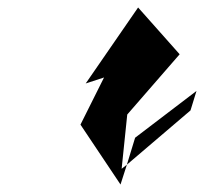

<svg xmlns="http://www.w3.org/2000/svg" viewBox="-20 -795 545 513"><path d="M209 -572 258 -588 195 -462 302 -302 319 -355 305 -344 320 -489 460 -650 349 -775ZM319 -355 341 -427 505 -552 489 -500Z"/></svg>

Font: bitstorm
Style: obl
Weight: 400
Version: Version 0.2